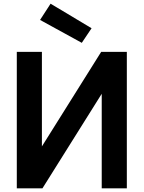

<svg xmlns="http://www.w3.org/2000/svg" viewBox="-20 -1020 778 1040"><path d="M197 -912 254 -1000 476 -867 423 -788ZM71 0V-739H207V-227L528 -739H667V0H531V-512L210 0Z"/></svg>

Font: Involve
Style: Bold
Weight: 700
Designer: Stefan Peev
Foundry: Context Ltd.
Version: Version 1.001